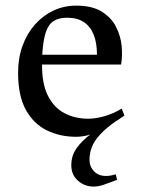

<svg xmlns="http://www.w3.org/2000/svg" viewBox="-20 -482 512 693"><path d="M237.4 113.7Q237.4 79.6 256.7 52.4Q276 25.2 311.4 -0.8Q346.8 -26.8 396.3 -55.4L403.9 -48.4Q362.8 -20.4 340.9 3.9Q319 28.1 311 50.3Q303 72.5 303 94Q303 118.9 319.2 136Q335.3 153.1 362.6 153.1Q371.3 153.1 379.7 151.6Q388 150.2 397.6 146.9L402.6 166.9Q370.8 179.2 352.7 185.3Q334.6 191.4 318 191.4Q285.5 191.4 261.3 170.2Q237.2 149 237.4 113.7ZM254.3 11.7Q196.6 11.7 148.9 -11.6Q101.3 -34.9 73.3 -85.6Q45.3 -136.3 45.3 -219.4Q45.3 -272.9 61.4 -317Q77.4 -361 106.2 -393.5Q135 -425.9 173 -443.8Q211.1 -461.7 255.1 -461.7Q312.3 -461.7 347.1 -440.1Q381.9 -418.4 398.8 -385.3Q415.6 -352.2 419.1 -315.8Q422.6 -279.4 417 -249.1H131.8Q131.1 -180.3 152.8 -136.8Q174.5 -93.4 212.8 -73.5Q251 -53.5 298.6 -53.5Q323.4 -53.5 354.6 -61.9Q385.9 -70.2 419.3 -90L429.1 -65Q387.9 -35.7 343.2 -12Q298.5 11.7 254.3 11.7ZM132.4 -284.4H330Q330 -327.3 318.1 -357Q306.2 -386.7 282.6 -402.3Q259 -418 222 -418Q193.1 -418 174.3 -406.6Q155.5 -395.1 145.6 -366.3Q135.7 -337.5 132.4 -284.4Z"/></svg>

Font: Ancizar Serif Light
Style: Regular
Weight: 300
Designer: Cesar Puertas, Viviana Monsalve, Julian Moncada, Julian Prieto, Jose Castro, Felipe Aragon, Mariel Hernandez, Sara Alarc
Version: Version 8.100